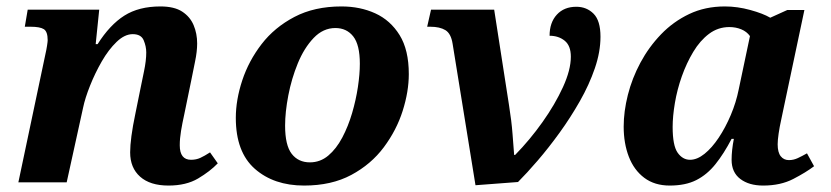

<svg xmlns="http://www.w3.org/2000/svg" viewBox="-20 -566 2581 596"><path d="M503 10Q446 10 415 -17.5Q384 -45 384 -93Q384 -114 388 -144Q392 -174 400 -212L416 -291Q420 -311 427 -344.5Q434 -378 434 -403Q434 -422 426 -441Q418 -460 392 -460Q367 -460 342 -436Q317 -412 296 -375.5Q275 -339 259.5 -300Q244 -261 238 -232L187 0H37L121 -398Q124 -411 126 -424Q128 -437 128 -441Q128 -468 116 -475.5Q104 -483 75 -483H57L66 -536H288L277 -429H283Q321 -489 366 -517.5Q411 -546 478 -546Q521 -546 545.5 -530Q570 -514 581 -488Q592 -462 592 -431Q592 -406 585.5 -375Q579 -344 574 -318L552 -211Q546 -184 542 -160Q538 -136 538 -115Q538 -70 573 -70Q589 -70 602 -76Q615 -82 632 -93L656 -59Q632 -34 595 -12Q558 10 503 10Z M924 10Q830 10 771 -42Q712 -94 712 -200Q712 -256 732 -316.5Q752 -377 792 -429Q832 -481 894 -513.5Q956 -546 1040 -546Q1098 -546 1145 -524.5Q1192 -503 1220.5 -457Q1249 -411 1249 -336Q1249 -282 1230 -222Q1211 -162 1171.5 -109Q1132 -56 1070.5 -23Q1009 10 924 10ZM942 -62Q974 -62 999 -83Q1024 -104 1042.5 -139Q1061 -174 1073 -215Q1085 -256 1091 -296Q1097 -336 1097 -368Q1097 -427 1076.5 -453Q1056 -479 1021 -479Q983 -479 953.5 -448Q924 -417 904.5 -369.5Q885 -322 875 -270Q865 -218 865 -176Q865 -115 885.5 -88.5Q906 -62 942 -62Z M1385 -430Q1380 -462 1362.5 -472.5Q1345 -483 1316 -483H1306L1318 -536H1514L1560 -240Q1568 -190 1571 -150Q1574 -110 1576 -85H1579Q1625 -132 1664 -187Q1703 -242 1727.5 -295.5Q1752 -349 1752 -390Q1752 -424 1733 -439.5Q1714 -455 1686 -455Q1686 -496 1708.5 -520.5Q1731 -545 1769 -545Q1801 -545 1822.5 -523.5Q1844 -502 1844 -452Q1844 -405 1826.5 -354Q1809 -303 1780 -252Q1751 -201 1717 -154Q1683 -107 1649 -67.5Q1615 -28 1588 -1L1456 9Z M2059 10Q2012 10 1980 -14Q1948 -38 1932 -79.5Q1916 -121 1916 -173Q1916 -220 1929 -271.5Q1942 -323 1968 -371.5Q1994 -420 2032 -459.5Q2070 -499 2119.5 -522.5Q2169 -546 2230 -546Q2269 -546 2309 -535Q2349 -524 2371 -511L2424 -535H2477L2411 -223Q2409 -212 2404.5 -192Q2400 -172 2397 -151.5Q2394 -131 2394 -118Q2394 -93 2403.5 -81Q2413 -69 2429 -69Q2443 -69 2456 -75Q2469 -81 2485 -90L2507 -50Q2482 -31 2442.5 -10.5Q2403 10 2349 10Q2305 10 2278 -10.5Q2251 -31 2251 -70Q2251 -99 2258 -135H2251Q2227 -89 2201 -56.5Q2175 -24 2141.5 -7Q2108 10 2059 10ZM2122 -70Q2144 -70 2167 -88.5Q2190 -107 2211 -138.5Q2232 -170 2248.5 -209Q2265 -248 2273 -288L2308 -454Q2298 -468 2281 -475Q2264 -482 2244 -482Q2209 -482 2181 -461Q2153 -440 2132 -405Q2111 -370 2096.5 -329Q2082 -288 2075 -246.5Q2068 -205 2068 -172Q2068 -114 2083.5 -92Q2099 -70 2122 -70Z"/></svg>

Font: Noto Serif
Style: Bold Italic
Weight: 700
Italic angle: -12°
Designer: Monotype Design Team
Foundry: Monotype Imaging Inc.
Version: Version 2.013